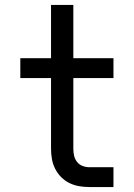

<svg xmlns="http://www.w3.org/2000/svg" viewBox="-20 -755 540 775"><path d="M341 0Q320 0 299.5 -3.5Q279 -7 260.5 -16Q242 -25 227 -40Q212 -55 202.5 -74Q193 -93 189.5 -113.5Q186 -134 186 -155V-440H62V-520H186V-735H276V-520H438V-440H276V-155Q276 -141 279 -127Q282 -113 291 -101.5Q300 -90 313.5 -85Q327 -80 341 -80H438V0Z"/></svg>

Font: Iosevka SS10 Medium
Style: Regular
Weight: 500
Monospace: yes
Designer: Belleve Invis
Foundry: Belleve Invis
Version: Version 28.0.6; ttfautohint (v1.8.4)